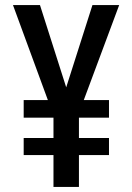

<svg xmlns="http://www.w3.org/2000/svg" viewBox="-20 -734 520 754"><path d="M240 -391 343 -714H448L309 -341H408V-272H290V-192H408V-125H290V0H190V-125H73V-192H190V-272H73V-341H168L31 -714H137Z"/></svg>

Font: Avrile Sans Condensed Medium
Style: Regular
Weight: 500
Width: 3
Designer: Monotype Design Team
Foundry: Monotype Imaging Inc.
Version: Version 2.001;September 10, 2019;FontCreator 11.5.0.2425 64-